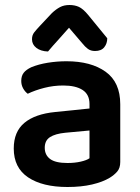

<svg xmlns="http://www.w3.org/2000/svg" viewBox="-20 -733 562 768"><path d="M250 -81Q279 -81 303 -86.5Q327 -92 338 -100V-211L241 -202Q201 -198 180 -184.5Q159 -171 159 -142Q159 -113 180.5 -97Q202 -81 250 -81ZM246 -488Q344 -488 402.5 -446Q461 -404 461 -316V-85Q461 -61 449 -47Q437 -33 419 -22Q391 -5 348 5Q305 15 250 15Q150 15 92.5 -23.5Q35 -62 35 -139Q35 -206 77.5 -241.5Q120 -277 201 -285L338 -299V-317Q338 -355 310.5 -373Q283 -391 233 -391Q194 -391 157 -381.5Q120 -372 91 -358Q80 -366 72.5 -379.5Q65 -393 65 -409Q65 -429 74.5 -441.5Q84 -454 105 -464Q134 -476 171 -482Q208 -488 246 -488ZM256 -622Q231 -593 212 -572.5Q193 -552 172 -527Q143 -528 125.5 -541.5Q108 -555 108 -576Q108 -592 116.5 -603Q125 -614 141 -631L188 -681Q204 -696 220 -704.5Q236 -713 258 -713Q279 -713 295.5 -705.5Q312 -698 332 -674L409 -580Q409 -559 397 -544Q385 -529 360 -529Q343 -529 331.5 -537.5Q320 -546 309 -560Z"/></svg>

Font: Baloo Bhaina 2 SemiBold
Style: Regular
Weight: 600
Designer: Yesha Goshar, Manish Minz, Shuchita Grover and Ek Type
Foundry: Ek Type
Version: Version 1.640;hotconv 1.0.111;makeotfexe 2.5.65597; ttfautoh